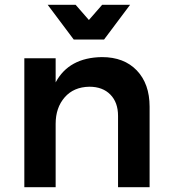

<svg xmlns="http://www.w3.org/2000/svg" viewBox="-20 -777 706 797"><path d="M601 -334V0H470V-296Q470 -352 438 -384.5Q406 -417 351 -417Q286 -416 248.5 -373Q211 -330 211 -263V0H81V-535H211V-435Q266 -538 403 -540Q495 -540 548 -484.5Q601 -429 601 -334ZM404 -757H520L412 -613H286L178 -757H294L349 -694Z"/></svg>

Font: Montserrat arm2 Medium
Style: Regular
Weight: 500
Designer: Julieta Ulanovsky
Foundry: Julieta Ulanovsky
Version: Version 6.000